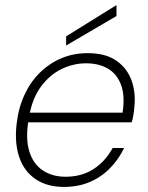

<svg xmlns="http://www.w3.org/2000/svg" viewBox="-20 -723 582 755"><path d="M231 12Q165 12 120 -18.5Q75 -49 56 -104Q37 -159 45 -233Q52 -297 75.5 -348.5Q99 -400 136.5 -437Q174 -474 221.5 -494Q269 -514 325 -514Q395 -514 437.5 -484.5Q480 -455 497.5 -406Q515 -357 508 -299Q507 -285 504.5 -270.5Q502 -256 498 -242H78L85 -280H462Q472 -345 456.5 -388Q441 -431 405.5 -452.5Q370 -474 318 -474Q269 -474 223 -452Q177 -430 142.5 -384.5Q108 -339 95 -268L92 -250Q80 -178 95 -128.5Q110 -79 147.5 -53.5Q185 -28 238 -28Q301 -28 347.5 -58Q394 -88 423 -141H468Q447 -97 413 -62Q379 -27 333.5 -7.5Q288 12 231 12ZM240 -544V-580L438 -703V-660Z"/></svg>

Font: DM Sans 16pt ExtraLight
Style: Italic
Weight: 250
Italic angle: -10°
Version: Version 4.004;gftools[0.9.30]